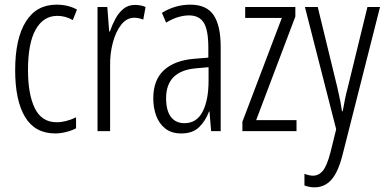

<svg xmlns="http://www.w3.org/2000/svg" viewBox="-20 -562 1656 823"><path d="M217 10Q130 10 87.5 -60.5Q45 -131 45 -261Q45 -396 90.5 -469Q136 -542 222 -542Q272 -542 310 -521L292 -476Q260 -494 226 -494Q166 -494 133 -435.5Q100 -377 100 -262Q100 -157 129.5 -97.5Q159 -38 223 -38Q262 -38 306 -59V-12Q287 -2 262.5 4Q238 10 217 10Z M559 -541Q569 -541 581 -539Q593 -537 604 -532L594 -478Q587 -481 576.5 -483.5Q566 -486 556 -486Q523 -486 499.5 -456Q476 -426 463.5 -378.5Q451 -331 452 -279V0H398V-532H440L448 -427H451Q461 -456 475 -482Q489 -508 509.5 -524.5Q530 -541 559 -541Z M796 -542Q865 -542 895.5 -497.5Q926 -453 926 -360V0H885L878 -84H876Q861 -44 833.5 -17Q806 10 757 10Q715 10 688.5 -11Q662 -32 649.5 -66Q637 -100 637 -140Q637 -219 682.5 -261Q728 -303 812 -310L873 -315V-358Q873 -433 853.5 -464.5Q834 -496 790 -496Q769 -496 744.5 -489Q720 -482 692 -465L674 -507Q731 -542 796 -542ZM818 -269Q692 -257 692 -141Q692 -88 712.5 -61Q733 -34 771 -34Q823 -34 848.5 -83.5Q874 -133 874 -216V-274Z M1251 0H1019V-40L1188 -485H1031V-532H1246V-491L1078 -47H1251Z M1287 -532H1342L1426 -187Q1435 -148 1439 -127Q1443 -106 1446 -85H1449Q1454 -114 1459 -138Q1464 -162 1471 -188L1555 -532H1609L1448 103Q1429 177 1400 209Q1371 241 1328 241Q1317 241 1306.5 239Q1296 237 1285 233V183Q1305 191 1322 191Q1346 191 1363.5 170.5Q1381 150 1396 93L1421 -8Z"/></svg>

Font: Noto Sans Lao UI ExtCond Light
Style: Regular
Weight: 300
Width: 2
Designer: Monotype Design Team
Foundry: Monotype Imaging Inc.
Version: Version 2.000; ttfautohint (v1.8.4.7-5d5b)